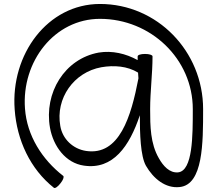

<svg xmlns="http://www.w3.org/2000/svg" viewBox="-20 -817 1084 968"><path d="M299 70C192 -13 116 -133 106 -269C88 -507 255 -722 484 -722C740 -722 952 -520 952 -267C952 -132 952 44 878 52C835 56 803 20 781 -19C738 -93 737 -181 737 -267C737 -356 749 -444 749 -533C749 -540 732 -545 711 -545C690 -545 674 -540 674 -533C674 -527 674 -521 674 -514C614 -547 546 -563 478 -552C306 -521 201 -349 232 -173C249 -79 311 5 403 18C550 40 633 -80 685 -236C685 -143 688 -30 716 19C753 83 814 134 886 126C1004 114 1004 -96 1004 -267C1004 -558 773 -797 484 -797C220 -797 33 -543 54 -265C65 -111 132 35 252 130C258 134 272 124 285 107C298 91 304 75 299 70ZM414 -56C348 -66 295 -116 284 -182C259 -321 352 -453 491 -478C555 -489 622 -484 676 -451C677 -441 677 -432 678 -422C641 -229 582 -31 414 -56Z"/></svg>

Font: Nupuram Light
Style: Regular
Weight: 300
Designer: Santhosh Thottingal (santhosh.thottingal@gmail.com)
Foundry: SMC
Version: Version 1.000